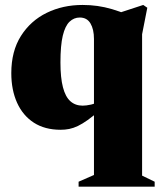

<svg xmlns="http://www.w3.org/2000/svg" viewBox="-20 -496 636 756"><path d="M218 -250Q218 -190 227.8 -152.5Q237.5 -115 257 -97.5Q276.5 -80 305.5 -80Q319.5 -80 338.5 -84.2Q357.5 -88.5 373 -100.5V-61.5Q346.5 -38.5 325.5 -23.5Q304.5 -8.5 286.8 0Q269 8.5 252.5 11.8Q236 15 219 15Q156.5 15 113.2 -13Q70 -41 47.2 -91.5Q24.5 -142 24.5 -208Q24.5 -294.5 62.5 -354.5Q100.5 -414.5 164 -445.5Q227.5 -476.5 305 -476.5Q335.5 -476.5 363.8 -472.5Q392 -468.5 421.2 -460Q450.5 -451.5 483.5 -437.5L434 -440.5L544 -476.5L560 -465.5L539.5 -361V195.5L589 219.5V239H289.5V219.5L350 193V-342.5Q350 -380.5 336.2 -403.8Q322.5 -427 294 -427Q271 -427 253.8 -410.5Q236.5 -394 227.2 -355.5Q218 -317 218 -250Z"/></svg>

Font: Newsreader 36pt ExtraBold
Style: Regular
Weight: 800
Designer: Hugues Gentile
Foundry: Production Type
Version: Version 1.003